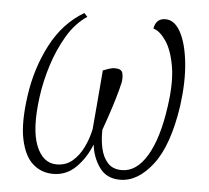

<svg xmlns="http://www.w3.org/2000/svg" viewBox="-45 -592 707 649"><g transform="rotate(5 309.0 -267.0)"><path d="M49 -245Q62 -339 103.5 -419Q145 -499 216 -541L227 -529Q187 -502 159.5 -455.5Q132 -409 114.5 -354Q97 -299 90 -246Q75 -136 97.5 -79.5Q120 -23 167 -23Q198 -23 220 -41.5Q242 -60 256.5 -89.5Q271 -119 278 -152Q282 -200 286.5 -251Q291 -302 295 -353Q303 -356 314 -360Q325 -364 336 -364Q358 -364 361.5 -349.5Q365 -335 362 -318Q357 -295 347 -261.5Q337 -228 326.5 -197.5Q316 -167 311 -153Q310 -120 316.5 -90.5Q323 -61 340 -42Q357 -23 388 -23Q438 -23 473.5 -82.5Q509 -142 524 -250Q536 -332 526.5 -387Q517 -442 496 -472.5Q475 -503 453 -509Q459 -544 491 -544Q522 -544 542.5 -506.5Q563 -469 570 -404Q577 -339 566 -257Q546 -121 495.5 -55.5Q445 10 385 10Q339 10 315 -23.5Q291 -57 286 -101Q268 -55 235.5 -22.5Q203 10 158 10Q118 10 89 -15.5Q60 -41 48 -97Q36 -153 49 -245Z"/></g></svg>

Font: Noto Serif ExtraCondensed ExtraLight
Style: Italic
Weight: 200
Width: 2
Italic angle: -12°
Designer: Monotype Design Team
Foundry: Monotype Imaging Inc.
Version: Version 2.014; ttfautohint (v1.8.4.7-5d5b)